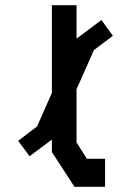

<svg xmlns="http://www.w3.org/2000/svg" viewBox="-20 -720 485 740"><path d="M315 -108H385V0H267L180 -134V-182L94 -118L50 -177L123 -233L180 -362V-700H275V-571L371 -643L415 -582L342 -527L275 -376V-171Z"/></svg>

Font: Turret Road ExtraBold
Style: Regular
Weight: 800
Designer: Noponies
Foundry: Noponies
Version: Version 1.001; ttfautohint (v1.8)